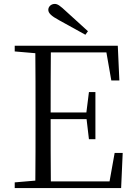

<svg xmlns="http://www.w3.org/2000/svg" viewBox="-20 -958 689 978"><path d="M428 -799C391 -833 352 -868 318 -899C287 -928 274 -938 259 -938C240 -938 226 -924 226 -908C226 -892 240 -877 281 -855C324 -831 369 -806 415 -781ZM547 -548H588L580 -725H55V-696L160 -687C161 -590 161 -490 161 -390V-335C161 -235 161 -136 160 -38L55 -29V0H597L605 -179H564L538 -34H239C238 -132 238 -232 238 -351H421L433 -249H466V-489H433L420 -385H238C238 -494 238 -595 239 -691H522Z"/></svg>

Font: Source Han Serif CN Light
Style: Regular
Weight: 300
Designer: Ryoko NISHIZUKA 西塚涼子 (kana & ideographs); Frank Grießhammer (Latin, Greek & Cyrillic); Wenlong ZHANG 张文龙 (bopomofo); San
Foundry: Adobe
Version: Version 2.003;hotconv 1.1.1;makeotfexe 2.6.0